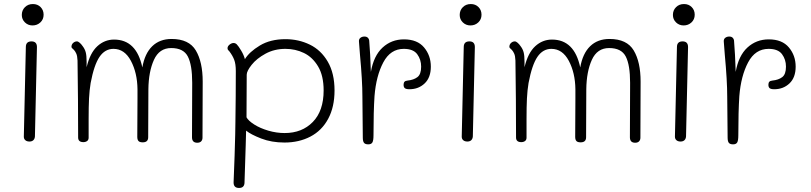

<svg xmlns="http://www.w3.org/2000/svg" viewBox="-20 -707 4016 951"><path d="M88 -633Q88 -656 103.5 -671.5Q119 -687 143 -687Q166 -687 181 -672Q196 -657 196 -634Q196 -611 180 -596Q164 -581 141 -581Q119 -581 103.5 -596Q88 -611 88 -633ZM98 -30 108 -474Q108 -502 136 -502Q163 -502 163 -474L153 -31Q152 -19 145 -12.5Q138 -6 126 -6Q113 -6 105.5 -12.5Q98 -19 98 -30Z M984 -303Q984 -112 983 -25Q983 -14 976.5 -7Q970 0 957 0Q931 0 931 -27L932 -297Q932 -385 910.5 -427Q889 -469 828 -469Q769 -469 742.5 -410.5Q716 -352 715 -265Q714 -183 714 -27Q714 -2 687 -2Q672 -2 666 -8.5Q660 -15 660 -29L661 -217V-265Q660 -346 628.5 -405.5Q597 -465 542 -465Q500 -465 473 -425.5Q446 -386 429 -296Q423 -260 421 -219.5Q419 -179 419 -118V-78V-25Q419 -14 411.5 -8.5Q404 -3 393 -3Q367 -3 367 -26Q367 -212 364 -407Q363 -430 358 -441Q353 -452 348.5 -457Q344 -462 343 -463Q341 -465 337.5 -468Q334 -471 334 -475Q334 -487 342.5 -494.5Q351 -502 361 -502Q367 -502 375 -495Q383 -488 389 -479Q400 -465 404.5 -448.5Q409 -432 409 -401V-374Q426 -445 462 -478Q498 -511 545 -511Q656 -511 685 -373Q697 -442 734 -478Q771 -514 830 -514Q916 -514 950 -457Q984 -400 984 -303Z M1637 -259Q1637 -177 1605.5 -118.5Q1574 -60 1517.5 -30.5Q1461 -1 1389 -1Q1325 -1 1273.5 -21Q1222 -41 1199 -60L1197 14Q1191 189 1191 200Q1189 224 1164 224Q1137 224 1137 197Q1143 51 1145 -40L1146 -102Q1148 -232 1148 -355Q1148 -390 1140 -411Q1132 -432 1115 -454Q1114 -455 1110.5 -458.5Q1107 -462 1107 -468Q1107 -478 1117 -486Q1127 -494 1137 -494Q1146 -494 1153 -487Q1161 -479 1174.5 -456.5Q1188 -434 1193 -414Q1215 -450 1267 -481.5Q1319 -513 1394 -513Q1459 -513 1514.5 -486Q1570 -459 1603.5 -401.5Q1637 -344 1637 -259ZM1583 -259Q1583 -332 1555.5 -378Q1528 -424 1485.5 -444.5Q1443 -465 1394 -465Q1339 -465 1295 -441Q1251 -417 1226.5 -386Q1202 -355 1202 -337Q1202 -208 1201 -126Q1210 -109 1239 -90.5Q1268 -72 1308.5 -60Q1349 -48 1390 -48Q1476 -48 1529.5 -103Q1583 -158 1583 -259Z M2114 -377Q2114 -323 2083.5 -294Q2053 -265 2008 -265Q1992 -265 1985.5 -270Q1979 -275 1979 -287Q1979 -297 1983.5 -302Q1988 -307 1999 -308Q2029 -311 2047.5 -325Q2066 -339 2066 -377Q2066 -412 2046.5 -438.5Q2027 -465 1980 -465Q1914 -465 1878.5 -398Q1843 -331 1835 -231Q1830 -155 1830 -37Q1830 -11 1824.5 -1.5Q1819 8 1804 8Q1789 8 1783 0.5Q1777 -7 1777 -26L1775 -228Q1775 -308 1763 -436L1758 -501Q1757 -513 1765 -519.5Q1773 -526 1785 -526Q1797 -526 1803 -519Q1809 -512 1809 -502Q1814 -444 1817 -351Q1831 -431 1875 -471.5Q1919 -512 1981 -512Q2047 -512 2080.5 -472Q2114 -432 2114 -377Z M2257 -633Q2257 -656 2272.5 -671.5Q2288 -687 2312 -687Q2335 -687 2350 -672Q2365 -657 2365 -634Q2365 -611 2349 -596Q2333 -581 2310 -581Q2288 -581 2272.5 -596Q2257 -611 2257 -633ZM2267 -30 2277 -474Q2277 -502 2305 -502Q2332 -502 2332 -474L2322 -31Q2321 -19 2314 -12.5Q2307 -6 2295 -6Q2282 -6 2274.5 -12.5Q2267 -19 2267 -30Z M3153 -303Q3153 -112 3152 -25Q3152 -14 3145.5 -7Q3139 0 3126 0Q3100 0 3100 -27L3101 -297Q3101 -385 3079.5 -427Q3058 -469 2997 -469Q2938 -469 2911.5 -410.5Q2885 -352 2884 -265Q2883 -183 2883 -27Q2883 -2 2856 -2Q2841 -2 2835 -8.5Q2829 -15 2829 -29L2830 -217V-265Q2829 -346 2797.5 -405.5Q2766 -465 2711 -465Q2669 -465 2642 -425.5Q2615 -386 2598 -296Q2592 -260 2590 -219.5Q2588 -179 2588 -118V-78V-25Q2588 -14 2580.5 -8.5Q2573 -3 2562 -3Q2536 -3 2536 -26Q2536 -212 2533 -407Q2532 -430 2527 -441Q2522 -452 2517.5 -457Q2513 -462 2512 -463Q2510 -465 2506.5 -468Q2503 -471 2503 -475Q2503 -487 2511.5 -494.5Q2520 -502 2530 -502Q2536 -502 2544 -495Q2552 -488 2558 -479Q2569 -465 2573.5 -448.5Q2578 -432 2578 -401V-374Q2595 -445 2631 -478Q2667 -511 2714 -511Q2825 -511 2854 -373Q2866 -442 2903 -478Q2940 -514 2999 -514Q3085 -514 3119 -457Q3153 -400 3153 -303Z M3313 -633Q3313 -656 3328.5 -671.5Q3344 -687 3368 -687Q3391 -687 3406 -672Q3421 -657 3421 -634Q3421 -611 3405 -596Q3389 -581 3366 -581Q3344 -581 3328.5 -596Q3313 -611 3313 -633ZM3323 -30 3333 -474Q3333 -502 3361 -502Q3388 -502 3388 -474L3378 -31Q3377 -19 3370 -12.5Q3363 -6 3351 -6Q3338 -6 3330.5 -12.5Q3323 -19 3323 -30Z M3921 -377Q3921 -323 3890.5 -294Q3860 -265 3815 -265Q3799 -265 3792.5 -270Q3786 -275 3786 -287Q3786 -297 3790.5 -302Q3795 -307 3806 -308Q3836 -311 3854.5 -325Q3873 -339 3873 -377Q3873 -412 3853.5 -438.5Q3834 -465 3787 -465Q3721 -465 3685.5 -398Q3650 -331 3642 -231Q3637 -155 3637 -37Q3637 -11 3631.5 -1.5Q3626 8 3611 8Q3596 8 3590 0.5Q3584 -7 3584 -26L3582 -228Q3582 -308 3570 -436L3565 -501Q3564 -513 3572 -519.5Q3580 -526 3592 -526Q3604 -526 3610 -519Q3616 -512 3616 -502Q3621 -444 3624 -351Q3638 -431 3682 -471.5Q3726 -512 3788 -512Q3854 -512 3887.5 -472Q3921 -432 3921 -377Z"/></svg>

Font: Mali Light
Style: Regular
Weight: 300
Designer: Kitiyaporn Chalermlarp | Katatrad Aksorn Co.,Ltd.
Foundry: Cadson Demak Co.,Ltd.
Version: Version 1.000; ttfautohint (v1.6)